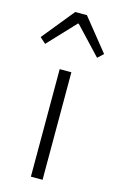

<svg xmlns="http://www.w3.org/2000/svg" viewBox="-153 -869 565 921"><g transform="rotate(15 129.5 -409.0)"><path d="M100 0V-534H158V0ZM-28 -659 101 -818H159L287 -659L259 -633L132 -768H128L1 -633Z"/></g></svg>

Font: Noto Sans HK Thin Light
Style: Regular
Weight: 300
Version: Version 2.004-H2;hotconv 1.0.118;makeotfexe 2.5.65603